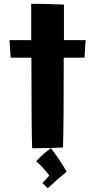

<svg xmlns="http://www.w3.org/2000/svg" viewBox="-20 -777 500 1009"><path d="M145 -474H36L30 -566H144V-757Q220 -757 316 -753V-566H430L424 -474H315Q315 -116 311 -2Q251 2 149 2Q145 -110 145 -474ZM203 185 239 146Q216 112 170 70Q208 29 248 2Q295 63 330 125Q284 163 231 212Z"/></svg>

Font: Otomanopee One
Style: Regular
Weight: 400
Designer: Das Ende der Wildnis
Foundry: Gutenberg Labo
Version: Version 3.005